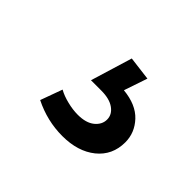

<svg xmlns="http://www.w3.org/2000/svg" viewBox="-66 -101 411 411"><g transform="rotate(45 139.0 104.5)"><path d="M61 0ZM190.9 0 172.9 53.2Q212.9 57.1 233.4 79.1Q253.9 101.1 253.9 129.9Q253.9 168.9 224.9 192.4Q195.8 215.8 148.9 215.8Q103 215.8 61 194.8L79.1 145Q91.3 151.9 108.2 156Q125 160.2 140.1 160.2Q165 160.2 178.5 149.2Q191.9 138.2 191.9 123Q191.9 107.9 178 97.9Q164.1 87.9 139.2 87.9H107.9L136.7 -6.8Z"/></g></svg>

Font: Argentum Sans Light
Style: Regular
Weight: 300
Designer: Julieta Ulanovsky (Modified by Cristiano Sobral)
Foundry: Julieta Ulanovsky
Version: Version 1.000; ttfautohint (v1.5.65-e2d9)